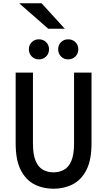

<svg xmlns="http://www.w3.org/2000/svg" viewBox="-20 -1145 656 1177"><path d="M308 12Q243.5 12 191 -14.8Q138.5 -41.5 107.2 -102.5Q76 -163.5 76 -266.5V-700H182V-266.5Q182 -196.5 198.8 -158Q215.5 -119.5 244 -104Q272.5 -88.5 308 -88.5Q343 -88.5 371.8 -104Q400.5 -119.5 417.2 -158Q434 -196.5 434 -266.5V-700H541V-266.5Q541 -164.5 510 -103.5Q479 -42.5 426 -15.2Q373 12 308 12ZM218.5 -781Q192 -781 174.5 -798.8Q157 -816.5 157 -843Q157 -869 174.5 -886.5Q192 -904 218.5 -904Q245 -904 262.8 -886.5Q280.5 -869 280.5 -843Q280.5 -816.5 262.8 -798.8Q245 -781 218.5 -781ZM398 -781Q371.5 -781 354 -798.8Q336.5 -816.5 336.5 -843Q336.5 -869 354 -886.5Q371.5 -904 398 -904Q424.5 -904 442.2 -886.5Q460 -869 460 -843Q460 -816.5 442.2 -798.8Q424.5 -781 398 -781ZM275.5 -969 97.5 -1125H235L377 -969Z"/></svg>

Font: Overpass Mono SemiBold
Style: Regular
Weight: 600
Monospace: yes
Designer: Delve Withrington, Dave Bailey
Foundry: Delve Fonts LLC
Version: Version 4.000